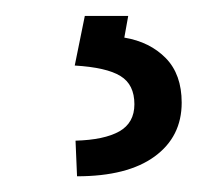

<svg xmlns="http://www.w3.org/2000/svg" viewBox="-20 -23 267 242"><path d="M141.6 -2.9 136.7 24.4Q168.9 29.8 189 50.3Q209 70.8 209 106.4Q209 149.4 174.8 174.3Q140.6 199.2 77.1 199.2L75.2 154.3Q111.3 153.3 130.4 142.6Q149.4 131.8 149.4 108.4Q149.4 83.5 131.8 72.8Q114.3 62 74.2 59.6L86.9 -2.9Z"/></svg>

Font: Pretendard Std Light
Style: Regular
Weight: 300
Designer: Base glyphs from Inter by Rasmus Andersson; Hangeul glyphs from Noto Sans CJK(Source Han Sans) by Jang Soo-young and Kan
Foundry: Kil Hyung-jin
Version: Version 1.309